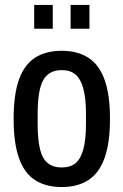

<svg xmlns="http://www.w3.org/2000/svg" viewBox="-20 -743 498 775"><path d="M229 12Q165 12 121.5 -16Q78 -44 56.5 -105Q35 -166 35 -263Q35 -361 56.5 -421.5Q78 -482 121.5 -510Q165 -538 229 -538Q293 -538 336.5 -510Q380 -482 402 -421.5Q424 -361 424 -263Q424 -166 402 -105Q380 -44 336.5 -16Q293 12 229 12ZM229 -67Q264 -67 285 -84.5Q306 -102 316.5 -141Q327 -180 327 -243V-283Q327 -346 316.5 -385Q306 -424 285 -442Q264 -460 229 -460Q195 -460 173 -442Q151 -424 141.5 -385Q132 -346 132 -283V-243Q132 -180 141.5 -141Q151 -102 173 -84.5Q195 -67 229 -67ZM118 -627V-723H193V-627ZM265 -627V-723H341V-627Z"/></svg>

Font: Archivo Condensed Medium
Style: Regular
Weight: 500
Width: 3
Designer: Hector Gatti
Foundry: Omnibus-Type
Version: Version 2.001